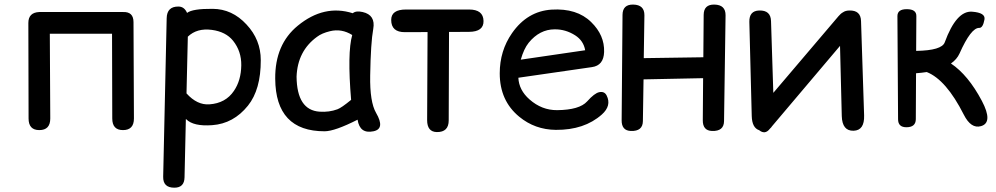

<svg xmlns="http://www.w3.org/2000/svg" viewBox="-20 -558 4441 856"><path d="M155.3 -504.4Q159.2 -504.4 163.1 -504.4Q164.1 -504.4 165 -504.4H520.5Q522.9 -504.4 525.4 -504.4Q526.9 -504.4 528.3 -504.4Q575.2 -506.3 575.2 -459.5L577.1 -29.8Q577.1 22 528.3 22Q480.5 22 480.5 -29.8Q480 -218.8 479.5 -407.7H202.1L204.1 -29.8Q204.1 22 155.3 22Q107.4 22 107.4 -29.8L106.4 -455.6Q106.4 -502.4 155.3 -504.4Z M757.3 278.8Q706.5 278.8 707.5 230L723.1 -476.6Q724.1 -529.8 776.4 -528.8Q801.8 -528.3 814 -500.5Q838.4 -519.5 928.2 -518.6Q1015.1 -518.1 1079.1 -448.7Q1142.6 -380.9 1142.6 -290Q1143.1 -158.7 1085.4 -86.9Q1021 -6.8 926.3 0Q842.8 6.3 810.1 -26.4Q809.6 -26.9 808.6 -27.3L802.7 232.9Q801.8 278.8 757.3 278.8ZM817.4 -394.5 811.5 -141.6Q858.9 -88.9 913.6 -92.8Q985.8 -97.7 1022.9 -152.8Q1054.7 -199.2 1055.7 -266.6Q1056.6 -329.6 1019 -376.5Q986.8 -416.5 924.3 -424.8Q857.9 -433.6 817.4 -394.5Z M1427.7 27.3Q1208.5 27.8 1207 -207Q1205.6 -359.9 1307.6 -443.4Q1424.8 -539.6 1552.7 -499Q1566.9 -511.2 1596.7 -504.4Q1655.3 -491.2 1644 -428.7Q1632.8 -367.7 1630.4 -220.7Q1628.4 -103.5 1656.7 -54.7Q1698.2 16.6 1645 27.3Q1584 40 1574.2 -24.4Q1473.1 26.9 1427.7 27.3ZM1484.4 -70.8Q1502 -77.1 1545.4 -112.8Q1527.8 -322.8 1550.3 -401.9Q1502.9 -431.6 1451.2 -418.9Q1415 -410.2 1393.6 -394Q1306.6 -331.1 1302.2 -216.3Q1303.7 -66.9 1404.8 -60.1Q1447.3 -57.1 1484.4 -70.8Z M1790 -515.6H2071.3Q2134.8 -515.6 2135.7 -464.4Q2136.7 -416.5 2071.3 -416Q2026.4 -416 1981.9 -415.5Q1981.4 -218.3 1980.5 -21.5Q1980.5 31.7 1927.2 30.8Q1884.3 29.8 1884.3 -22.5Q1885.3 -218.8 1886.2 -415L1785.6 -414.6Q1724.1 -414.1 1724.1 -469.2Q1724.1 -515.6 1790 -515.6Z M2291 -211.4Q2293.5 -156.2 2340.8 -114.7Q2395.5 -66.4 2463.9 -66.9Q2563.5 -67.9 2597.7 -106Q2630.4 -142.6 2651.4 -147Q2674.8 -151.9 2684.6 -132.3Q2707.5 -86.9 2663.1 -47.4Q2585 22 2458 21Q2364.7 20 2294.9 -37.6Q2208 -108.9 2208 -231Q2208 -331.5 2262.7 -410.2Q2331.1 -508.3 2439.5 -515.1Q2552.2 -522 2615.7 -459.5Q2675.8 -400.9 2673.3 -326.2Q2671.4 -266.1 2619.1 -258.8ZM2301.8 -292 2588.9 -334Q2581.5 -376.5 2544.4 -400.4Q2501.5 -427.7 2453.1 -427.2Q2385.7 -427.2 2336.9 -367.2Q2315.4 -340.3 2301.8 -292Z M2803.2 -537.6Q2853.5 -536.6 2853 -489.7L2850.1 -298.8Q2982.9 -300.8 3115.7 -302.7L3117.2 -491.7Q3117.7 -538.6 3165 -537.6Q3215.3 -536.6 3214.8 -489.7L3208 -18.1Q3207.5 27.8 3154.3 25.9Q3112.8 24.4 3113.3 -22L3114.7 -209.5L2849.1 -204.1Q2847.7 -111.3 2846.2 -18.1Q2845.7 27.8 2792.5 25.9Q2751 24.4 2751.5 -22L2755.4 -491.7Q2755.9 -538.6 2803.2 -537.6Z M3364.7 -511.2Q3416.5 -512.7 3417.5 -463.4L3427.7 -144L3718.3 -485.8Q3728 -497.6 3738.8 -503.4Q3749 -510.7 3766.1 -511.2Q3817.9 -512.7 3818.8 -463.4L3832.5 -43.5Q3834.5 23.4 3785.6 24.9Q3734.9 26.4 3732.9 -40.5L3725.1 -353.5L3421.9 4.9Q3418 11.2 3413.1 15.1Q3411.6 16.6 3410.6 18.1Q3390.1 43 3364.7 22.5Q3333 12.2 3331.5 -40.5L3320.8 -460.4Q3319.8 -509.8 3364.7 -511.2Z M4021 9.3Q3983.9 9.3 3983.9 -26.4L3981 -486.3Q3981 -517.1 4022.5 -517.1Q4065.9 -517.1 4065.4 -486.3L4064.5 -331.1Q4178.7 -333 4191.9 -369.1Q4243.7 -510.7 4313.5 -505.9Q4374.5 -501.5 4369.1 -471.2Q4362.3 -433.1 4345.7 -433.6Q4309.1 -434.6 4257.8 -319.3Q4246.1 -293.5 4219.7 -274.9Q4296.4 -223.6 4357.4 -108.4Q4408.7 -11.2 4353.5 4.4Q4309.1 17.1 4276.9 -46.9Q4198.2 -202.6 4111.8 -236.8Q4089.8 -233.4 4064 -231.4Q4063.5 -128.9 4063 -26.4Q4062.5 9.3 4021 9.3Z"/></svg>

Font: Comic Relief
Style: Regular
Weight: 400
Designer: Jeff Davis
Foundry: Loudifier
Version: Version 1.0